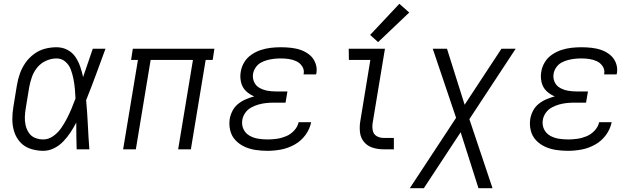

<svg xmlns="http://www.w3.org/2000/svg" viewBox="-20 -787 3352 1012"><path d="M208 8Q237 8 264.5 -5.5Q292 -19 313.5 -41.5Q335 -64 351.5 -89Q368 -114 382 -141Q382 -140 382 -139V-134Q382 -100 382.5 -67Q383 -34 384 0H451Q446 -65 443 -129.5Q440 -194 434 -259Q461 -326 486 -394Q511 -462 536 -530H469Q456 -493 443.5 -455.5Q431 -418 418 -381Q412 -409 402.5 -436.5Q393 -464 377 -487.5Q361 -511 335 -524.5Q309 -538 278 -538Q247 -538 216.5 -530Q186 -522 159 -502Q132 -482 113.5 -455Q95 -428 84.5 -398Q74 -368 69 -337L51 -227Q45 -193 45 -158.5Q45 -124 55 -92.5Q65 -61 87 -37Q109 -13 141.5 -2.5Q174 8 208 8ZM208 -52Q185 -52 164.5 -60.5Q144 -69 132 -87Q120 -105 115 -127Q110 -149 111 -172Q112 -195 116 -218L134 -328Q139 -355 148.5 -382Q158 -409 177 -432Q196 -455 223.5 -467Q251 -479 278 -479Q305 -479 324.5 -462Q344 -445 353 -421Q362 -397 367 -371.5Q372 -346 374.5 -320Q377 -294 378 -268Q368 -241 357 -214.5Q346 -188 332.5 -162Q319 -136 302.5 -112Q286 -88 261 -70Q236 -52 208 -52Z M629 0H696L774 -471H997L919 0H986L1064 -471H1101L1110 -530H680L671 -471H707Z M1390 8Q1426 8 1462.5 1Q1499 -6 1533 -25Q1567 -44 1590 -75.5Q1613 -107 1620 -143H1554Q1549 -119 1530.5 -99Q1512 -79 1488 -69Q1464 -59 1439.5 -55.5Q1415 -52 1391 -52Q1365 -52 1340.5 -56Q1316 -60 1295 -72Q1274 -84 1263.5 -106Q1253 -128 1257 -154Q1260 -174 1272.5 -192Q1285 -210 1304.5 -220.5Q1324 -231 1344 -236.5Q1364 -242 1384 -244Q1404 -246 1424 -246H1485L1495 -305H1434Q1411 -305 1389 -309Q1367 -313 1347.5 -324Q1328 -335 1319 -355.5Q1310 -376 1314 -399Q1317 -416 1328 -432Q1339 -448 1355.5 -457Q1372 -466 1389.5 -470.5Q1407 -475 1424.5 -477Q1442 -479 1460 -479Q1481 -479 1502 -476Q1523 -473 1541.5 -464.5Q1560 -456 1572 -438.5Q1584 -421 1581 -400Q1580 -398 1580 -395H1646Q1647 -399 1648 -403Q1652 -431 1642 -456Q1632 -481 1612 -497.5Q1592 -514 1567 -523Q1542 -532 1514.5 -535Q1487 -538 1460 -538Q1434 -538 1407.5 -535Q1381 -532 1355 -523.5Q1329 -515 1305.5 -499Q1282 -483 1267.5 -459Q1253 -435 1249 -409Q1244 -381 1250.5 -353.5Q1257 -326 1276 -307.5Q1295 -289 1320 -279Q1298 -273 1276.5 -264Q1255 -255 1236 -240Q1217 -225 1206 -204Q1195 -183 1191 -161Q1186 -130 1193.5 -99.5Q1201 -69 1221.5 -47.5Q1242 -26 1269.5 -13.5Q1297 -1 1328 3.5Q1359 8 1390 8Z M2002 0H2056V-60H2002Q1982 -60 1965.5 -69.5Q1949 -79 1945 -98.5Q1941 -118 1944 -138L2009 -530H1818L1819 -471H1932L1879 -148Q1874 -118 1877.5 -89Q1881 -60 1899 -38.5Q1917 -17 1944.5 -8.5Q1972 0 2002 0ZM1973 -565 2137 -721 2085 -767 1931 -603Z M2140 205H2214L2408 -90L2502 205H2576L2454 -159L2698 -530H2623L2429 -235L2336 -530H2261L2384 -166Z M2974 8Q3010 8 3046.5 1Q3083 -6 3117 -25Q3151 -44 3174 -75.5Q3197 -107 3204 -143H3138Q3133 -119 3114.5 -99Q3096 -79 3072 -69Q3048 -59 3023.5 -55.5Q2999 -52 2975 -52Q2949 -52 2924.5 -56Q2900 -60 2879 -72Q2858 -84 2847.5 -106Q2837 -128 2841 -154Q2844 -174 2856.5 -192Q2869 -210 2888.5 -220.5Q2908 -231 2928 -236.5Q2948 -242 2968 -244Q2988 -246 3008 -246H3069L3079 -305H3018Q2995 -305 2973 -309Q2951 -313 2931.5 -324Q2912 -335 2903 -355.5Q2894 -376 2898 -399Q2901 -416 2912 -432Q2923 -448 2939.5 -457Q2956 -466 2973.5 -470.5Q2991 -475 3008.5 -477Q3026 -479 3044 -479Q3065 -479 3086 -476Q3107 -473 3125.5 -464.5Q3144 -456 3156 -438.5Q3168 -421 3165 -400Q3164 -398 3164 -395H3230Q3231 -399 3232 -403Q3236 -431 3226 -456Q3216 -481 3196 -497.5Q3176 -514 3151 -523Q3126 -532 3098.5 -535Q3071 -538 3044 -538Q3018 -538 2991.5 -535Q2965 -532 2939 -523.5Q2913 -515 2889.5 -499Q2866 -483 2851.5 -459Q2837 -435 2833 -409Q2828 -381 2834.5 -353.5Q2841 -326 2860 -307.5Q2879 -289 2904 -279Q2882 -273 2860.5 -264Q2839 -255 2820 -240Q2801 -225 2790 -204Q2779 -183 2775 -161Q2770 -130 2777.5 -99.5Q2785 -69 2805.5 -47.5Q2826 -26 2853.5 -13.5Q2881 -1 2912 3.5Q2943 8 2974 8Z"/></svg>

Font: Iosevka Sparkle Light Oblique
Style: Regular
Weight: 300
Italic angle: -9°
Designer: Belleve Invis
Foundry: Belleve Invis
Version: Version 4.5.0; ttfautohint (v1.8.3)